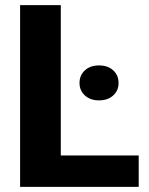

<svg xmlns="http://www.w3.org/2000/svg" viewBox="-20 -731 582 751"><path d="M522.5 -123V0H58.6V-710.9H217.8V-123ZM291 -406.2Q291 -436.5 312 -455.8Q333 -475.1 367.2 -475.1Q401.9 -475.1 422.9 -455.8Q443.8 -436.5 443.8 -406.2Q443.8 -377 422.9 -357.7Q401.9 -338.4 367.2 -338.4Q333 -338.4 312 -357.7Q291 -377 291 -406.2Z"/></svg>

Font: Vazirmatn FD ExtraBold
Style: Regular
Weight: 800
Designer: Saber Rastikerdar
Foundry: Saber Rastikerdar
Version: Version 33.003